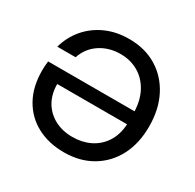

<svg xmlns="http://www.w3.org/2000/svg" viewBox="-157 -881 1076 1062"><g transform="rotate(30 380.5 -350.0)"><path d="M376 12Q279 12 204.5 -27.5Q130 -67 88 -141.5Q46 -216 46 -321Q46 -335 47 -350Q48 -365 50 -380H602Q599 -454 569 -507Q539 -560 489.5 -588Q440 -616 378 -616Q304 -616 248 -579Q192 -542 170 -476H53Q73 -547 118.5 -600Q164 -653 230 -682.5Q296 -712 378 -712Q478 -712 553.5 -666.5Q629 -621 671.5 -539Q714 -457 714 -347Q714 -239 672 -158.5Q630 -78 553.5 -33Q477 12 376 12ZM375 -85Q436 -85 486 -109.5Q536 -134 567 -181.5Q598 -229 602 -297H156Q156 -233 183.5 -185.5Q211 -138 260.5 -111.5Q310 -85 375 -85Z"/></g></svg>

Font: Firefly Display Medium
Style: Regular
Weight: 500
Designer: Colophon Foundry, Jonny Pinhorn
Foundry: Colophon Foundry
Version: Version 1.200; ttfautohint (v1.8.3)